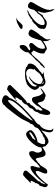

<svg xmlns="http://www.w3.org/2000/svg" viewBox="655 -1151 562 1912"><g transform="rotate(-90 936.0 -195.0)"><path d="M51 -1Q41 0 34.5 -9.5Q28 -19 28 -29Q28 -35 30 -41.5Q32 -48 34 -53Q36 -52 36.5 -53.5Q37 -55 38 -56L37 -67Q39 -69 42.5 -76.5Q46 -84 47 -86V-87H48L52 -85Q57 -93 63 -101Q69 -109 67 -119L81 -138V-139Q81 -145 86.5 -152.5Q92 -160 92 -163Q92 -171 85 -171Q82 -171 78.5 -170Q75 -169 72 -168L71 -173L111 -212V-214Q122 -222 131 -231Q140 -240 152 -247Q163 -246 174.5 -242Q186 -238 192 -229L193 -216V-215Q192 -211 178 -194Q164 -177 145 -156.5Q126 -136 109.5 -118Q93 -100 87 -94L84 -76Q76 -75 70 -65.5Q64 -56 65 -48Q62 -47 62 -43.5Q62 -40 60 -40Q59 -36 58.5 -33Q58 -30 58 -26V-21Q66 -36 86 -61Q106 -86 131.5 -111.5Q157 -137 182 -154.5Q207 -172 224 -172Q236 -172 240 -157Q237 -138 230 -119.5Q223 -101 223 -81L225 -77L249 -94L251 -97L266 -108Q273 -119 290 -137Q307 -155 326 -169.5Q345 -184 357 -184Q356 -186 360 -186Q377 -186 382 -178Q387 -170 387 -155Q387 -140 379.5 -127.5Q372 -115 372 -101Q372 -88 379 -73Q386 -58 401 -58Q406 -58 410 -60.5Q414 -63 419 -62Q427 -70 436.5 -76.5Q446 -83 456 -89L462 -85Q459 -79 446.5 -68.5Q434 -58 417.5 -47.5Q401 -37 386.5 -29.5Q372 -22 365 -22Q343 -22 334.5 -39.5Q326 -57 323 -80Q320 -103 313 -117L308 -121Q300 -116 283.5 -104.5Q267 -93 263 -85Q251 -81 242.5 -68.5Q234 -56 226 -41.5Q218 -27 208 -16Q198 -5 182 -5Q175 -5 169.5 -8Q164 -11 164 -19Q164 -36 170.5 -50.5Q177 -65 183.5 -80Q190 -95 190 -112L184 -121Q172 -121 154 -107.5Q136 -94 116.5 -74.5Q97 -55 81.5 -36Q66 -17 60 -7V-2Z M478 7Q469 7 456.5 -5Q444 -17 436 -23Q434 -36 429 -46.5Q424 -57 424 -69Q424 -87 437.5 -111.5Q451 -136 472.5 -160Q494 -184 516.5 -200Q539 -216 557 -216V-218Q571 -215 583.5 -200Q596 -185 596 -172Q596 -160 581.5 -147.5Q567 -135 546.5 -124.5Q526 -114 506.5 -108Q487 -102 476 -102V-100Q469 -89 462.5 -72.5Q456 -56 456 -42Q456 -37 459 -31Q466 -26 477 -26.5Q488 -27 495 -26L496 -25L499 -30Q512 -31 524 -36V-42H530V-45L534 -44Q539 -46 541.5 -48.5Q544 -51 548 -53L554 -50V-51L572 -68H573L576 -66V-67Q589 -79 604 -89Q619 -99 626 -115L637 -123L639 -121Q639 -114 634 -108Q629 -102 622 -100Q614 -81 598.5 -68Q583 -55 567 -41H564L563 -36Q544 -23 523.5 -8Q503 7 478 7ZM497 -121H499V-123Q506 -125 523.5 -135Q541 -145 557 -156.5Q573 -168 574 -173H575L574 -178L575 -183Q574 -183 571 -183.5Q568 -184 566 -184Q553 -175 540 -167Q527 -159 514 -151H512L511 -143Q505 -139 502 -133.5Q499 -128 497 -121ZM649 -124 643 -126 642 -132 652 -135 653 -132Z M610 55Q591 55 582.5 44Q574 33 574 15Q574 9 577 -6.5Q580 -22 585.5 -40Q591 -58 597.5 -71Q604 -84 611 -84Q613 -95 619.5 -112Q626 -129 636 -137L642 -139V-141L652 -152Q655 -156 655.5 -155.5Q656 -155 656 -155Q656 -164 659 -173Q670 -180 675 -192L676 -199H678L699 -241V-242Q699 -247 703.5 -249.5Q708 -252 706 -256Q714 -270 731.5 -294.5Q749 -319 769.5 -346Q790 -373 809 -396Q828 -419 840 -429L845 -431L852 -445Q860 -447 869 -451.5Q878 -456 888 -456Q897 -456 910.5 -451.5Q924 -447 934 -439Q944 -431 943 -420L942 -411L941 -409Q932 -393 917 -382Q908 -352 884 -319.5Q860 -287 830 -256Q800 -225 771 -199Q742 -173 722.5 -156Q703 -139 701 -134Q695 -133 683.5 -124.5Q672 -116 662.5 -106Q653 -96 653 -91L649 -82Q621 -65 608.5 -36Q596 -7 596 25Q596 39 603 43Q610 47 611 55ZM691 -149Q705 -160 730 -181.5Q755 -203 783.5 -230Q812 -257 837.5 -286Q863 -315 879 -341Q895 -367 895 -386Q895 -388 893.5 -391.5Q892 -395 891 -397H890Q884 -397 867.5 -381.5Q851 -366 828.5 -340.5Q806 -315 782 -285.5Q758 -256 737.5 -228Q717 -200 704 -179Q691 -158 691 -149Z M767 24Q754 24 750.5 11.5Q747 -1 747 -11Q747 -18 750.5 -38Q754 -58 760 -76.5Q766 -95 773 -95Q774 -106 781 -123Q788 -140 799 -143V-144Q801 -147 804 -150Q807 -153 810 -156L811 -158V-157L812 -171Q817 -174 820 -181.5Q823 -189 828 -193L831 -190Q838 -198 846.5 -206.5Q855 -215 855 -227Q860 -235 866.5 -241.5Q873 -248 879 -255H882Q887 -260 893 -260L897 -265V-276L901 -279Q906 -286 914 -299Q922 -312 922 -319Q922 -322 917 -322Q913 -322 908 -320.5Q903 -319 901 -319V-324L952 -367V-368Q965 -377 977 -387.5Q989 -398 1002 -406Q1013 -404 1026 -399.5Q1039 -395 1044 -384V-371Q1037 -364 1020 -346Q1003 -328 981 -305.5Q959 -283 937 -261.5Q915 -240 898.5 -226Q882 -212 876 -211L864 -200L869 -191L864 -181Q856 -179 847.5 -168.5Q839 -158 839 -149Q830 -145 827.5 -140Q825 -135 821.5 -130Q818 -125 804 -120L801 -115V-93L805 -90L800 -92L796 -84H794Q791 -74 791 -63L796 -51Q800 -56 812 -66.5Q824 -77 823 -82L831 -90Q834 -100 845.5 -115.5Q857 -131 871 -144Q885 -157 895 -157V-158L910 -157Q924 -150 927 -133Q930 -116 936.5 -93.5Q943 -71 966 -47L982 -57H985Q989 -62 997.5 -66Q1006 -70 1012 -73L1013 -72Q1013 -67 998.5 -55Q984 -43 968 -33Q952 -23 945 -21L942 -23L932 -21L929 -26Q904 -29 893 -39.5Q882 -50 878.5 -63Q875 -76 873 -87Q871 -98 862 -101Q855 -94 849 -87Q843 -80 837 -72Q828 -68 819.5 -53Q811 -38 803.5 -20Q796 -2 787 11Q778 24 767 24ZM887 -310 886 -313 889 -320 895 -319 897 -312Z M1076 -23Q1061 -23 1051 -30.5Q1041 -38 1033 -51H1031L1032 -59L1030 -58V-64L1035 -68H1033L1027 -73H1029L1031 -77V-79L1029 -84V-86H1027L1013 -93V-96Q1006 -103 1001.5 -111.5Q997 -120 997 -130Q997 -144 1009.5 -163Q1022 -182 1039.5 -197Q1057 -212 1071 -212Q1078 -219 1091 -219L1094 -222L1099 -221Q1110 -226 1123 -224L1124 -226H1180Q1188 -226 1200.5 -222Q1213 -218 1220 -216Q1229 -206 1244 -200.5Q1259 -195 1259 -178Q1259 -157 1247 -138Q1235 -119 1219 -108H1218Q1217 -105 1208.5 -98.5Q1200 -92 1190.5 -85.5Q1181 -79 1178 -76L1175 -67Q1168 -67 1162 -62.5Q1156 -58 1156 -51Q1158 -47 1165 -44.5Q1172 -42 1177 -42L1173 -40Q1141 -40 1124 -35.5Q1107 -31 1097 -27Q1087 -23 1076 -23ZM1103 -49Q1134 -64 1146.5 -72.5Q1159 -81 1164 -87.5Q1169 -94 1177 -105Q1185 -116 1206 -136V-138Q1202 -138 1199 -139Q1200 -148 1203.5 -156.5Q1207 -165 1207 -175Q1207 -193 1193.5 -204.5Q1180 -216 1163 -216Q1154 -216 1144.5 -214Q1135 -212 1127 -209L1114 -210Q1098 -204 1078.5 -192Q1059 -180 1045 -163.5Q1031 -147 1031 -127Q1031 -117 1035 -110L1039 -109V-112L1044 -115L1051 -130V-134L1057 -143L1059 -142L1062 -148L1067 -151V-152Q1070 -153 1073.5 -154Q1077 -155 1080 -157Q1080 -165 1087 -166.5Q1094 -168 1095 -175H1101L1108 -183L1112 -180L1121 -186H1130V-183Q1115 -179 1097 -161.5Q1079 -144 1067 -123Q1055 -102 1056 -85L1057 -67Q1068 -62 1079 -55.5Q1090 -49 1103 -49ZM1074 -42 1080 -45 1057 -56 1055 -55 1059 -46Z M1409 -10Q1394 -10 1386 -22L1363 -33Q1359 -42 1359 -55Q1359 -76 1369.5 -100.5Q1380 -125 1390 -142Q1383 -146 1378 -152Q1373 -158 1368 -164L1365 -166Q1361 -162 1356 -159Q1351 -156 1346 -155Q1337 -146 1320 -125.5Q1303 -105 1283 -83.5Q1263 -62 1244.5 -46Q1226 -30 1215 -30L1214 -32Q1215 -38 1223.5 -45.5Q1232 -53 1236 -57Q1238 -65 1246 -71Q1254 -77 1261 -80H1262L1268 -89L1273 -92L1272 -93L1279 -98Q1281 -103 1285 -107Q1289 -111 1292 -115V-117Q1314 -134 1332.5 -154.5Q1351 -175 1371 -195L1372 -196L1371 -202Q1371 -213 1376.5 -226.5Q1382 -240 1389 -247Q1396 -257 1406.5 -268.5Q1417 -280 1430 -280Q1440 -280 1442 -270.5Q1444 -261 1444 -254Q1444 -229 1431 -215.5Q1418 -202 1404.5 -195Q1391 -188 1391 -180L1407 -173L1413 -178L1414 -177H1416Q1422 -180 1428 -182.5Q1434 -185 1441 -185Q1447 -185 1453 -181.5Q1459 -178 1463 -175L1464 -166Q1465 -157 1456.5 -146.5Q1448 -136 1436 -122.5Q1424 -109 1415 -90.5Q1406 -72 1406 -48Q1406 -42 1408.5 -35.5Q1411 -29 1419 -29Q1431 -29 1446 -38Q1461 -47 1476 -58.5Q1491 -70 1501 -76L1505 -71Q1505 -64 1493 -54Q1481 -44 1464 -34Q1447 -24 1431.5 -17Q1416 -10 1409 -10Z M1632 -250Q1629 -250 1616.5 -252.5Q1604 -255 1604 -259Q1604 -274 1619.5 -281Q1635 -288 1645 -295H1647Q1661 -306 1680.5 -310Q1700 -314 1717 -315L1716 -314Q1697 -308 1682 -292.5Q1667 -277 1654.5 -263.5Q1642 -250 1632 -250ZM1503 28 1487 5Q1486 -2 1484 -8.5Q1482 -15 1482 -22Q1482 -31 1483 -40Q1484 -49 1485 -58L1492 -75L1491 -76Q1496 -88 1501 -107Q1506 -126 1513.5 -145.5Q1521 -165 1532 -178.5Q1543 -192 1559 -192Q1570 -192 1584 -184Q1598 -176 1598 -163Q1598 -158 1590.5 -145Q1583 -132 1573 -116.5Q1563 -101 1553.5 -89.5Q1544 -78 1540 -76Q1531 -60 1515 -39Q1499 -18 1499 0Q1499 7 1501.5 13Q1504 19 1504 26Z M1802 66 1782 43Q1777 23 1771.5 2.5Q1766 -18 1764 -39L1769 -58L1767 -59Q1771 -70 1775.5 -81.5Q1780 -93 1780 -104Q1775 -99 1769.5 -94Q1764 -89 1761 -82Q1757 -78 1754 -72Q1751 -66 1746 -62L1745 -53Q1731 -50 1717.5 -39.5Q1704 -29 1691 -19.5Q1678 -10 1663 -10Q1656 -10 1645.5 -11.5Q1635 -13 1630 -17Q1617 -20 1611.5 -24.5Q1606 -29 1603 -42L1607 -55L1604 -63Q1609 -79 1611.5 -86Q1614 -93 1619.5 -98Q1625 -103 1638 -113Q1639 -118 1643.5 -120.5Q1648 -123 1652 -124L1653 -129L1663 -141L1666 -139L1672 -148Q1679 -153 1686.5 -154.5Q1694 -156 1701 -160Q1703 -171 1714.5 -173.5Q1726 -176 1728 -184H1732L1749 -195L1755 -192L1769 -201Q1775 -201 1780.5 -202Q1786 -203 1791 -203L1795 -201Q1775 -194 1749 -178.5Q1723 -163 1698.5 -142.5Q1674 -122 1658 -98Q1642 -74 1642 -50Q1642 -31 1662 -31Q1680 -31 1699.5 -42Q1719 -53 1735 -69Q1751 -85 1758 -100L1775 -114Q1777 -119 1780 -121Q1783 -123 1784 -128Q1791 -129 1794 -140Q1797 -151 1801 -164.5Q1805 -178 1812 -188Q1819 -198 1833 -198Q1844 -198 1858 -188.5Q1872 -179 1872 -166Q1872 -159 1860 -139Q1848 -119 1832.5 -92Q1817 -65 1805 -36Q1793 -7 1793 19Q1793 30 1797.5 41Q1802 52 1803 63Z"/></g></svg>

Font: Kolker Brush
Style: Regular
Weight: 400
Designer: Robert E. Leuschke
Foundry: Robert E. Leuschke
Version: Version 1.010; ttfautohint (v1.8.3)